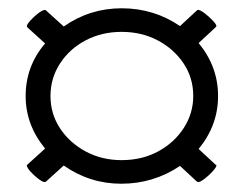

<svg xmlns="http://www.w3.org/2000/svg" viewBox="-20 -558 590 464"><path d="M273 -114Q197 -114 134 -158L91 -119Q90 -119 89.5 -118.5Q89 -118 88 -118Q83 -118 72.5 -126Q62 -134 53.5 -143.5Q45 -153 45 -158Q45 -160 46 -160L89 -199Q42 -256 42 -326Q42 -398 89 -453L46 -492Q45 -494 45 -495Q45 -499 53.5 -508.5Q62 -518 72.5 -526Q83 -534 89 -534Q90 -534 91 -533L134 -494Q197 -538 274 -538Q352 -538 415 -495L456 -533Q457 -534 459 -534Q464 -534 474.5 -526Q485 -518 494 -508.5Q503 -499 503 -495Q503 -494 501 -492L460 -454Q507 -397 507 -326Q507 -255 460 -198L501 -160Q503 -160 503 -158Q503 -154 494 -144Q485 -134 474.5 -126Q464 -118 459 -118Q458 -118 457.5 -118.5Q457 -119 456 -119L415 -157Q351 -114 273 -114ZM274 -171Q323 -171 362 -192Q401 -213 424 -248.5Q447 -284 447 -326Q447 -370 423.5 -405Q400 -440 361 -460.5Q322 -481 274 -481Q226 -481 187 -460.5Q148 -440 125 -404.5Q102 -369 102 -326Q102 -283 125 -248Q148 -213 187 -192Q226 -171 274 -171Z"/></svg>

Font: Junicode SmExp
Style: Bold Italic
Weight: 700
Width: 6
Italic angle: -11°
Designer: Peter S. Baker
Version: Version 2.205; ttfautohint (v1.8.4)